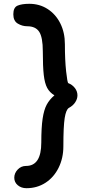

<svg xmlns="http://www.w3.org/2000/svg" viewBox="-20 -799 477 1009"><path d="M55 135Q55 111 73 92Q91 73 117 73Q197 73 197 -50Q197 -129 204 -175.5Q211 -222 225.5 -249Q240 -276 266 -298Q241 -313 228 -337Q215 -361 210 -405Q205 -449 205 -529Q205 -603 186 -632Q167 -661 123 -661Q97 -661 73.5 -675Q50 -689 50 -724Q50 -760 72.5 -769.5Q95 -779 134 -779Q188 -779 230.5 -751.5Q273 -724 297 -676Q321 -628 321 -567Q321 -484 327.5 -424Q334 -364 339 -362Q360 -354 373.5 -336.5Q387 -319 387 -298Q387 -279 375 -261Q363 -243 342 -232Q327 -223 320 -179Q313 -135 313 -30Q313 32 288 82.5Q263 133 219 161.5Q175 190 119 190Q92 190 73.5 174.5Q55 159 55 135Z"/></svg>

Font: Mali
Style: Bold
Weight: 700
Designer: Kitiyaporn Chalermlarp | Katatrad Aksorn Co.,Ltd.
Foundry: Cadson Demak Co.,Ltd.
Version: Version 1.000; ttfautohint (v1.6)